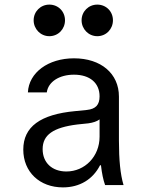

<svg xmlns="http://www.w3.org/2000/svg" viewBox="-20 -803 640 833"><path d="M412 -385C412 -348 395 -330 357 -326L307 -321C155 -307 81 -253 81 -154C81 -57 152 10 253 10C326 10 383 -25 414 -86H418C422 -51 428 -22 436 0H516C502 -47 496 -109 496 -193V-384C496 -484 418 -550 301 -550C189 -550 105 -488 101 -402H183C189 -448 237 -479 301 -479C370 -479 412 -443 412 -385ZM412 -285V-210C412 -124 348 -59 268 -59C206 -59 165 -97 165 -156C165 -218 211 -250 316 -263L364 -268C384 -271 400 -276 412 -285ZM126 -715C126 -677 156 -646 194 -646C233 -646 262 -677 262 -715C262 -753 233 -783 194 -783C156 -783 126 -753 126 -715ZM334 -715C334 -677 364 -646 402 -646C441 -646 470 -677 470 -715C470 -753 441 -783 402 -783C364 -783 334 -753 334 -715Z"/></svg>

Font: CommitMono
Style: 400Regular
Weight: 400
Monospace: yes
Designer: Eigil Nikolajsen
Foundry: Eigil Nikolajsen
Version: Version 1.143